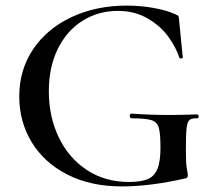

<svg xmlns="http://www.w3.org/2000/svg" viewBox="-20 -656 765 688"><path d="M49 -310Q49 -406 99 -480Q149 -554 237 -595Q325 -636 434 -636Q483 -636 530.5 -627.5Q578 -619 608 -605Q618 -601 619.5 -598Q621 -595 622 -582L635 -450Q635 -447 629.5 -446.5Q624 -446 623 -449Q610 -488 582 -526Q554 -564 508 -590.5Q462 -617 402 -617Q333 -617 276.5 -582Q220 -547 187.5 -481.5Q155 -416 155 -329Q155 -238 190.5 -164Q226 -90 291 -47Q356 -4 442 -4Q485 -4 509 -14Q533 -24 544 -50.5Q555 -77 555 -126Q555 -178 549 -198.5Q543 -219 522.5 -225.5Q502 -232 451 -232Q448 -232 446.5 -235Q445 -238 445 -241Q445 -244 446.5 -246.5Q448 -249 450 -249Q516 -244 591 -244Q619 -244 687 -246Q689 -246 690.5 -243.5Q692 -241 692 -239Q692 -232 687 -232Q667 -233 659 -226Q651 -219 648.5 -196Q646 -173 646 -115Q646 -71 649.5 -52Q653 -33 653 -28Q653 -22 650.5 -19.5Q648 -17 641 -16Q517 12 417 12Q304 12 220.5 -31Q137 -74 93 -147.5Q49 -221 49 -310Z"/></svg>

Font: Cormorant Garamond SemiBold
Style: Regular
Weight: 600
Designer: Christian Thalmann (Catharsis Fonts)
Version: Version 3.000